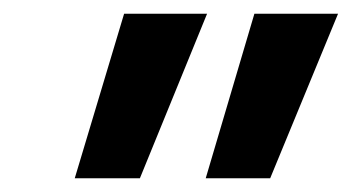

<svg xmlns="http://www.w3.org/2000/svg" viewBox="-20 -775 513 280"><path d="M280 -515 351 -755H473L374 -515ZM89 -515 161 -755H282L184 -515Z"/></svg>

Font: DM Sans 9pt ExtraBold
Style: Italic
Weight: 800
Italic angle: -10°
Version: Version 4.004;gftools[0.9.30]